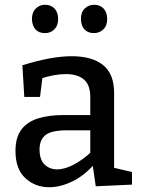

<svg xmlns="http://www.w3.org/2000/svg" viewBox="-20 -776 592 806"><path d="M459 -54 444 -75 534 -54V-1L382 6L368 -90L376 -87Q333 -38 283 -14Q233 10 186 10Q128 10 86.5 -28Q45 -66 45 -142Q45 -200 70 -232.5Q95 -265 140 -279Q185 -293 246 -293H368L359 -282V-368Q359 -420 332 -442.5Q305 -465 257 -465Q232 -465 204.5 -460Q177 -455 145 -444L159 -458L148 -369H82L74 -502Q135 -521 186.5 -530.5Q238 -540 282 -540Q366 -540 412.5 -503Q459 -466 459 -386ZM146 -149Q146 -106 167 -85.5Q188 -65 220 -65Q252 -65 290.5 -85.5Q329 -106 365 -140L359 -115V-239L368 -229H262Q196 -229 171 -209Q146 -189 146 -149ZM375 -637Q349 -637 334.5 -652.5Q320 -668 320 -696Q319 -724 335.5 -740Q352 -756 375 -756Q400 -756 415 -740Q430 -724 430 -696Q430 -668 413.5 -652.5Q397 -637 375 -637ZM169 -637Q143 -637 129 -652.5Q115 -668 114 -696Q114 -724 130 -740Q146 -756 169 -756Q194 -756 209 -740Q224 -724 224 -696Q224 -668 208 -652.5Q192 -637 169 -637Z"/></svg>

Font: Bitter Thin Medium
Style: Regular
Weight: 500
Version: Version 3.021